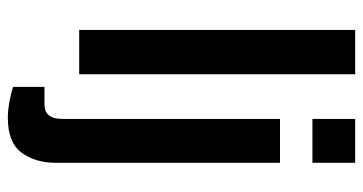

<svg xmlns="http://www.w3.org/2000/svg" viewBox="-244 -520 950 503"><g transform="rotate(90 231.5 -268.0)"><path d="M58 0V-723H174V0ZM291 -611V-723H406V-611ZM288 187Q269 187 244.5 182.5Q220 178 207 173V91H253Q291 91 291 45V-526H406V61Q406 115 379.5 151Q353 187 288 187Z"/></g></svg>

Font: Archivo SemiCondensed SemiBold
Style: Regular
Weight: 600
Width: 4
Designer: Hector Gatti
Foundry: Omnibus-Type
Version: Version 2.001; ttfautohint (v1.8.3)